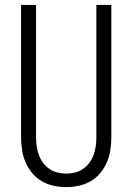

<svg xmlns="http://www.w3.org/2000/svg" viewBox="-20 -755 540 783"><path d="M250 8Q224 8 198.5 2.5Q173 -3 150.5 -16Q128 -29 111 -49.5Q94 -70 84 -93.5Q74 -117 70 -143Q66 -169 66 -195V-735H127V-195Q127 -177 129.5 -159Q132 -141 138 -124Q144 -107 155 -92Q166 -77 181 -66.5Q196 -56 214 -51.5Q232 -47 250 -47Q268 -47 286 -51.5Q304 -56 319 -66.5Q334 -77 345 -92Q356 -107 362 -124Q368 -141 370.5 -159Q373 -177 373 -195V-735H434V-195Q434 -169 430 -143Q426 -117 416 -93.5Q406 -70 389 -49.5Q372 -29 349.5 -16Q327 -3 301.5 2.5Q276 8 250 8Z"/></svg>

Font: iosevka_custom_sans_ss08 Light
Style: Regular
Weight: 300
Designer: Belleve Invis
Foundry: Belleve Invis
Version: Version 10.3.0; ttfautohint (v1.8.3)